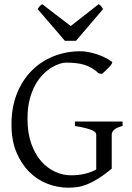

<svg xmlns="http://www.w3.org/2000/svg" viewBox="-20 -872 623 907"><path d="M508.8 -580.1Q512.2 -577.6 507.8 -570.6Q503.4 -563.5 495.4 -554.7Q487.3 -545.9 477.8 -537.4Q468.3 -528.8 461.9 -522.9L445.8 -525.9Q429.7 -541 412.6 -551Q395.5 -561 376.7 -566.4Q357.9 -571.8 336.9 -574Q315.9 -576.2 292 -576.2Q279.8 -576.2 261.5 -570.6Q243.2 -564.9 222.9 -552.5Q202.6 -540 182.6 -519.8Q162.6 -499.5 146.2 -470Q129.9 -440.4 119.9 -401.1Q109.9 -361.8 109.9 -311Q109.9 -243.2 127.9 -192.9Q146 -142.6 175.3 -109.6Q204.6 -76.7 241.2 -60.3Q277.8 -43.9 314.9 -43.9Q350.6 -43.9 380.6 -51Q410.6 -58.1 434.6 -71.3V-236.8Q434.6 -242.2 429.9 -247.3Q425.3 -252.4 413.8 -257.3Q402.3 -262.2 383.1 -267.1Q363.8 -272 334 -276.9V-297.9H559.1V-276.9Q531.2 -270 519.5 -259Q507.8 -248 507.8 -236.8V-75.2Q471.7 -45.4 443.1 -27.8Q414.6 -10.3 390.6 -0.7Q366.7 8.8 345.2 11.7Q323.7 14.6 301.8 14.6Q252.4 14.6 204.6 -3.7Q156.7 -22 118.9 -59.3Q81.1 -96.7 57.6 -152.6Q34.2 -208.5 34.2 -284.2Q34.2 -365.2 59.8 -429.4Q85.4 -493.7 129.9 -538.3Q174.3 -583 233.6 -606.4Q293 -629.9 359.9 -629.9Q376 -629.9 395.3 -626.5Q414.6 -623 434.6 -616.7Q454.6 -610.4 473.9 -601.1Q493.2 -591.8 508.8 -580.1ZM338.9 -679.2H286.6L157.7 -829.1Q161.1 -834 163.6 -837.4Q166 -840.8 168.2 -843.3Q170.4 -845.7 173.1 -847.7Q175.8 -849.6 179.7 -852.1L314 -749L445.8 -852.1Q454.1 -847.7 457.5 -843.3Q460.9 -838.9 466.8 -829.1Z"/></svg>

Font: Noto Serif Devanagari
Style: Regular
Weight: 400
Designer: Monotype Design Team
Foundry: Monotype Imaging Inc.
Version: Version 1.01